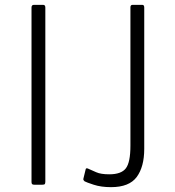

<svg xmlns="http://www.w3.org/2000/svg" viewBox="-20 -762 721 792"><path d="M158 -742Q167 -742 167 -731V-13Q167 -6 165 -3Q163 0 154 0H122Q115 0 112.5 -2.5Q110 -5 110 -11V-731Q110 -742 120 -742ZM575 -148Q575 -74 544 -32Q513 10 438 10Q397 10 366.5 0Q336 -10 329 -14Q327 -16 325 -18.5Q323 -21 324 -25L333 -62Q334 -70 342 -67Q358 -60 377 -51.5Q396 -43 431 -43Q480 -43 499 -67.5Q518 -92 518 -161V-732Q518 -742 527 -742H567Q575 -742 575 -731V-148Z"/></svg>

Font: Libre Franklin ExtraLight
Style: Regular
Weight: 250
Designer: Pablo Impallari, Rodrigo Fuenzalida, Nhung Nguyen
Foundry: Impallari Type
Version: Version 3.000